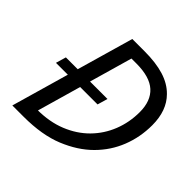

<svg xmlns="http://www.w3.org/2000/svg" viewBox="-170 -804 954 954"><g transform="rotate(45 307.0 -327.5)"><path d="M50.1 -303 65.9 -357H358.2L342.4 -303ZM234.6 -655H301.5L309.7 -616.1L141.6 -28.5L93.9 0H46.6ZM319.6 -655Q400.8 -655 457.2 -637.5Q513.7 -620.1 549.8 -583Q607.9 -524.9 607.9 -422.1Q607.9 -338.5 578.5 -263.9Q549.1 -189.4 491 -131.3Q432.6 -72.9 343.6 -36.5Q254.6 0 125.5 0H87.2L115.2 -72.4H148.2Q234.9 -72.4 303.2 -100Q371.5 -127.6 419.4 -176Q467.3 -224.5 492.6 -288.4Q517.9 -352.4 517.9 -424.1Q517.9 -502.6 473.5 -542.9Q429.2 -583.3 335 -583.3H263.3L277.4 -655Z"/></g></svg>

Font: Intel One Mono Light
Style: Italic
Weight: 300
Italic angle: -16°
Monospace: yes
Designer: Fred Shallcrass
Foundry: Frere-Jones Type LLC
Version: Version 1.004